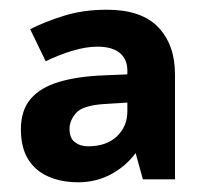

<svg xmlns="http://www.w3.org/2000/svg" viewBox="-20 -742 423 395"><path d="M200 -722Q271 -722 305.5 -686Q340 -650 340 -589V-373H274L259 -427Q238 -399 207.5 -383Q177 -367 141 -367Q106 -367 79 -379Q52 -391 37.5 -415Q23 -439 23 -476Q23 -515 43 -538.5Q63 -562 101.5 -573.5Q140 -585 194 -587L242 -589V-597Q242 -620 226.5 -633Q211 -646 180 -646Q158 -646 130.5 -638Q103 -630 74 -616L42 -682Q74 -698 113 -710Q152 -722 200 -722ZM194 -528Q150 -525 136.5 -509.5Q123 -494 123 -477Q123 -458 134 -449.5Q145 -441 161 -441Q199 -441 220.5 -461.5Q242 -482 242 -513V-531Z"/></svg>

Font: Noto Sans Hebrew
Style: Bold
Weight: 700
Designer: Monotype Design Team
Foundry: Monotype Imaging Inc.
Version: Version 2.003